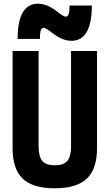

<svg xmlns="http://www.w3.org/2000/svg" viewBox="-20 -1005 590 1035"><path d="M275 10Q157 10 102.5 -42Q48 -94 48 -205V-730H188V-218Q188 -161 208 -137.5Q228 -114 275 -114Q323 -114 343 -137.5Q363 -161 363 -218V-730H503V-205Q503 -94 448 -42Q393 10 275 10ZM365 -785Q342 -785 316 -795Q290 -805 256 -832Q242 -843 231.5 -849Q221 -855 216 -855Q205 -855 200 -841Q195 -827 195 -795H75Q75 -890 102.5 -937.5Q130 -985 185 -985Q208 -985 234 -975Q260 -965 294 -938Q308 -927 318.5 -921Q329 -915 334 -915Q345 -915 350 -929Q355 -943 355 -975H475Q475 -881 447.5 -833Q420 -785 365 -785Z"/></svg>

Font: M PLUS Code Latin SemiExpanded
Style: Bold
Weight: 700
Width: 6
Designer: Coji Morishita
Foundry: UNDERFOREST DESIGN
Version: Version 1.002; ttfautohint (v1.8.3)